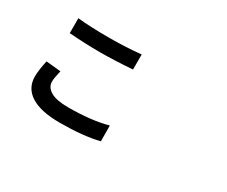

<svg xmlns="http://www.w3.org/2000/svg" viewBox="-118 -1078 1736 1467"><g transform="rotate(30 750.0 -344.5)"><path d="M219.7 -592.8V-724.6Q331.1 -712.9 490.2 -712.9Q644.5 -712.9 777.3 -726.6V-593.8Q611.3 -582 491.2 -582Q368.2 -582 219.7 -592.8ZM173.8 -317.4 303.7 -304.7Q287.1 -236.3 287.1 -205.1Q287.1 -155.3 337.4 -125.5Q387.7 -95.7 490.2 -95.7Q697.3 -95.7 837.9 -134.8L838.9 3.9Q702.1 38.1 495.1 38.1Q327.1 38.1 240.7 -16.6Q154.3 -71.3 154.3 -173.8Q154.3 -224.6 173.8 -317.4Z"/></g></svg>

Font: Bpmf Zihi Sans Bold
Style: Bold
Weight: 700
Foundry: But Ko
Version: Version 1.320